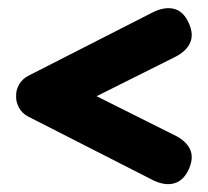

<svg xmlns="http://www.w3.org/2000/svg" viewBox="-20 -555 514 475"><path d="M359 -109 49 -267Q34 -275 26.5 -289.5Q19 -304 20 -317Q19 -331 27 -345.5Q35 -360 51 -368L359 -525Q388 -539 411 -533Q434 -527 447 -498Q460 -470 450 -448.5Q440 -427 411 -413L219 -317L411 -221Q440 -207 450 -186Q460 -165 447 -136Q434 -108 411 -101.5Q388 -95 359 -109Z"/></svg>

Font: Madimi One
Style: Regular
Weight: 400
Designer: Taurai Valerie Mtake, Mirko Velimirovic
Foundry: TaVaTake
Version: Version 1.000; ttfautohint (v1.8.4.7-5d5b)